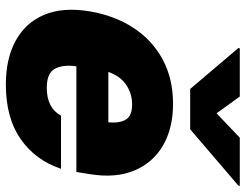

<svg xmlns="http://www.w3.org/2000/svg" viewBox="-110 -706 827 646"><g transform="rotate(90 303.0 -383.5)"><path d="M264.6 9.8Q177.2 9.8 116.7 -23.7Q56.2 -57.1 30 -120.1Q3.9 -183.1 18.6 -271.5Q32.7 -356 74 -419.2Q115.2 -482.4 180.2 -517.6Q245.1 -552.7 329.6 -552.7Q412.1 -552.7 470.2 -518.8Q528.3 -484.9 554.4 -422.1Q580.6 -359.4 566.4 -272.5L559.1 -227.5H203.6Q197.3 -182.1 211.9 -155Q226.6 -127.9 275.9 -127.9Q343.8 -127.9 369.6 -175.8H548.3Q520.5 -90.8 449.2 -40.5Q377.9 9.8 264.6 9.8ZM332 -415Q294.4 -415 264.9 -394.3Q235.4 -373.5 222.7 -335H392.1Q395.5 -373.5 382.6 -394.3Q369.6 -415 332 -415ZM305.2 -777.3 361.8 -699.2 443.8 -777.3H606L605 -772.5L415.5 -610.4H279.8L142.1 -772.5L143.1 -777.3Z"/></g></svg>

Font: Inter Tight Black
Style: Italic
Weight: 900
Italic angle: -9.39999°
Designer: Rasmus Andersson
Foundry: rsms
Version: Version 3.004; ttfautohint (v1.8.4.7-5d5b)